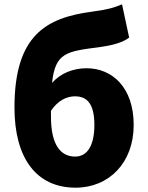

<svg xmlns="http://www.w3.org/2000/svg" viewBox="-20 -855 685 889"><path d="M216 -342C249 -391 290 -409 327 -409C382 -409 417 -376 417 -276C417 -186 387 -130 328 -130C259 -130 216 -187 216 -314ZM545 -835C508 -819 475 -810 406 -801C195 -773 47 -693 47 -357C47 -123 148 14 330 14C485 14 599 -102 599 -276C599 -452 498 -539 381 -539C319 -539 260 -516 221 -471C236 -611 286 -617 443 -637C494 -644 548 -657 578 -681Z"/></svg>

Font: Noto Sans CJK KR Black
Style: Regular
Weight: 900
Designer: Ryoko NISHIZUKA (kana & ideographs); Paul D. Hunt (Latin, Greek & Cyrillic); Wenlong ZHANG (bopomofo); Sandoll Communica
Foundry: Adobe Systems Incorporated
Version: Version 1.004;PS 1.004;hotconv 1.0.82;makeotf.lib2.5.63406